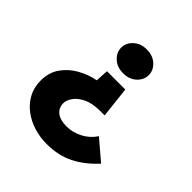

<svg xmlns="http://www.w3.org/2000/svg" viewBox="-198 -874 1044 1044"><g transform="rotate(45 323.5 -352.5)"><path d="M447 -636Q447 -599 417.5 -571.5Q388 -544 341 -544Q294 -544 264.5 -571.5Q235 -599 235 -636Q235 -672 264.5 -699.5Q294 -727 341 -727Q388 -727 417.5 -699.5Q447 -672 447 -636ZM226 -200Q226 -163 252.5 -142.5Q279 -122 328 -122Q373 -122 417 -144Q461 -166 490 -209L604 -112Q545 -47 476.5 -12.5Q408 22 318 22Q268 22 220.5 7.5Q173 -7 135 -35.5Q97 -64 74.5 -105Q52 -146 52 -200Q52 -262 83.5 -306.5Q115 -351 164.5 -378.5Q214 -406 267 -416L271 -490H412L432 -311H398Q338 -311 300 -292.5Q262 -274 244 -248Q226 -222 226 -200Z"/></g></svg>

Font: Jost* Heavy
Style: Regular
Weight: 800
Version: Version 3.7